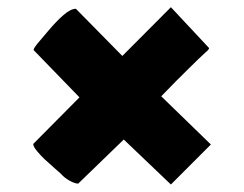

<svg xmlns="http://www.w3.org/2000/svg" viewBox="-20 -526 666 525"><path d="M70.8 -132.3 197.3 -259.8 71.8 -389.2Q71.8 -394.5 86.9 -412.1Q88.9 -414.1 111.3 -440.9Q133.8 -467.8 153.6 -484.9Q173.3 -502 187.5 -502L314.5 -373L447.3 -506.3L551.8 -394.5Q551.8 -392.6 548.6 -388.9Q545.4 -385.3 541 -381.8Q524.9 -367.2 496.1 -338.6Q467.3 -310.1 461.9 -304.7L420.9 -262.7L556.6 -130.9L447.3 -21.5L318.4 -144.5L193.8 -23.9Q184.6 -23.9 170.2 -32Q155.8 -40 146.5 -50.8Q143.6 -53.7 128.9 -66.4Q114.3 -79.1 102.8 -89.8Q91.3 -100.6 81.1 -113Q70.8 -125.5 70.8 -132.3Z"/></svg>

Font: Bowlby One SC
Style: Regular
Weight: 400
Width: 1
Version: Version 1.2